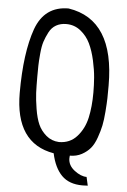

<svg xmlns="http://www.w3.org/2000/svg" viewBox="-60 -778 646 979"><g transform="rotate(5 263.5 -288.5)"><path d="M417 112.3 426.8 156.2Q417 157.2 399.4 157.2Q331.1 157.2 293 118.7Q254.9 80.1 239.3 6.8Q40 -27.3 40 -285.2Q40 -490.2 84 -614.3Q127.9 -735.4 251 -735.4Q488.3 -699.2 488.3 -361.3Q488.3 -321.3 487.8 -296.9Q487.3 -272.5 483.9 -228.5Q480.5 -184.6 474.6 -156.2Q468.8 -127.9 456.5 -93.3Q444.3 -58.6 427.2 -38.1Q410.2 -17.6 383.3 -2.9Q356.4 11.7 322.3 11.7Q321.3 16.6 321.3 25.4Q321.3 61.5 354.5 86.9Q387.7 112.3 417 112.3ZM414.1 -319.3Q414.1 -357.4 411.1 -395.5Q408.2 -433.6 397.5 -482.4Q386.7 -531.2 369.1 -567.9Q351.6 -604.5 319.8 -629.9Q288.1 -655.3 246.1 -655.3Q216.8 -655.3 194.3 -642.6Q171.9 -629.9 158.7 -604.5Q145.5 -579.1 137.7 -555.2Q129.9 -531.2 126.5 -492.2Q123 -453.1 122.6 -431.6Q122.1 -410.2 122.1 -373Q122.1 -326.2 123.5 -292.5Q125 -258.8 132.8 -210.9Q140.6 -163.1 154.3 -132.3Q168 -101.6 195.3 -78.1Q222.7 -54.7 260.7 -52.7Q317.4 -52.7 353 -92.8Q388.7 -132.8 401.4 -189.5Q414.1 -246.1 414.1 -319.3Z"/></g></svg>

Font: Neucha
Style: Regular
Weight: 400
Designer: Jovanny Lemonad
Foundry: Jovanny Lemonad
Version: Version 001.001